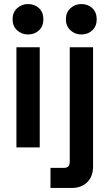

<svg xmlns="http://www.w3.org/2000/svg" viewBox="-20 -727 540 947"><path d="M61 0V-494H176V0ZM42 -632Q42 -666 64.5 -686.5Q87 -707 118 -707Q151 -707 172.5 -686.5Q194 -666 194 -632Q194 -598 172.5 -577.5Q151 -557 118 -557Q87 -557 64.5 -577.5Q42 -598 42 -632ZM229 200V101H296Q324 101 324 71V-494H439V94Q439 143 410.5 171.5Q382 200 334 200ZM305 -632Q305 -666 327.5 -686.5Q350 -707 381 -707Q414 -707 435.5 -686.5Q457 -666 457 -632Q457 -598 435.5 -577.5Q414 -557 381 -557Q350 -557 327.5 -577.5Q305 -598 305 -632Z"/></svg>

Font: Space Grotesk Frontify SemiBold
Style: Regular
Weight: 600
Designer: Florian Karsten
Version: Version 2.000